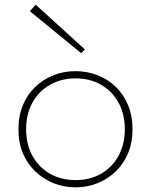

<svg xmlns="http://www.w3.org/2000/svg" viewBox="-20 -788 647 823"><path d="M304 15Q253 15 209 -3Q165 -21 131 -53.5Q97 -86 78 -131.5Q59 -177 59 -234Q59 -291 78 -337Q97 -383 131 -415.5Q165 -448 209 -465.5Q253 -483 304 -483Q354 -483 398.5 -465.5Q443 -448 476.5 -415.5Q510 -383 529 -337Q548 -291 548 -234Q548 -177 529 -131.5Q510 -86 476.5 -53.5Q443 -21 398.5 -3Q354 15 304 15ZM304 -16Q366 -16 413.5 -43.5Q461 -71 488 -120Q515 -169 515 -234Q515 -299 488 -348Q461 -397 413.5 -424.5Q366 -452 304 -452Q242 -452 194 -424.5Q146 -397 119 -348Q92 -299 92 -234Q92 -169 119 -120Q146 -71 194 -43.5Q242 -16 304 -16ZM328 -560 108 -740 133 -768 344 -576Z"/></svg>

Font: BioRhyme ExtraBold ExtraLight
Style: Regular
Weight: 250
Version: Version 1.600;gftools[0.9.33]